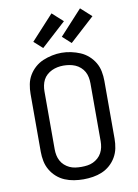

<svg xmlns="http://www.w3.org/2000/svg" viewBox="-105 -1052 809 1127"><g transform="rotate(-10 300.0 -488.0)"><path d="M300 8Q272 8 243.5 3.5Q215 -1 189 -12Q163 -23 141.5 -42Q120 -61 105.5 -86Q91 -111 85.5 -139Q80 -167 80 -195V-540Q80 -568 85.5 -596.5Q91 -625 105.5 -649.5Q120 -674 141.5 -693Q163 -712 189 -723Q215 -734 243.5 -740Q272 -746 300 -746Q328 -746 356.5 -740Q385 -734 411 -723Q437 -712 458.5 -693Q480 -674 494.5 -649.5Q509 -625 514.5 -596.5Q520 -568 520 -540V-195Q520 -167 514.5 -139Q509 -111 494.5 -86Q480 -61 458.5 -42Q437 -23 411 -12Q385 -1 356.5 3.5Q328 8 300 8ZM300 -66Q318 -66 336 -68.5Q354 -71 370 -78.5Q386 -86 399.5 -98Q413 -110 421.5 -126Q430 -142 433.5 -159.5Q437 -177 437 -195V-540Q437 -558 433.5 -576Q430 -594 421.5 -609.5Q413 -625 399 -637.5Q385 -650 368.5 -657Q352 -664 334 -667Q316 -670 298 -670Q280 -670 262.5 -666.5Q245 -663 229 -655.5Q213 -648 199.5 -636Q186 -624 178 -608.5Q170 -593 166.5 -575.5Q163 -558 163 -540V-195Q163 -177 166.5 -159.5Q170 -142 178.5 -126Q187 -110 200.5 -98Q214 -86 230 -78.5Q246 -71 264 -68.5Q282 -66 300 -66ZM370 -792 319 -838 453 -984 517 -926ZM200 -792 149 -838 283 -984 347 -926Z"/></g></svg>

Font: Zed Mono Extended
Style: Regular
Weight: 400
Width: 7
Monospace: yes
Designer: Belleve Invis
Foundry: Belleve Invis
Version: Version 1.0.0; ttfautohint (v1.8.4)